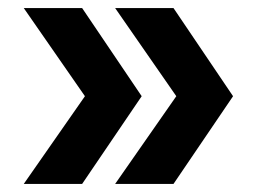

<svg xmlns="http://www.w3.org/2000/svg" viewBox="-20 -490 632 477"><path d="M184 -470 332 -251 184 -33H39L191 -251L39 -470ZM411 -470 559 -251 411 -33H266L418 -251L266 -470Z"/></svg>

Font: Wix Madefor Display
Style: Bold
Weight: 700
Designer: Dalton Maag Ltd
Foundry: Dalton Maag Ltd
Version: Version 3.100